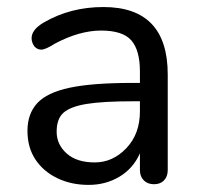

<svg xmlns="http://www.w3.org/2000/svg" viewBox="-20 -519 570 546"><path d="M377.9 -202.1V-231H359.9Q272 -231 226.1 -223.4Q180.2 -215.8 160.6 -198.5Q141.1 -181.2 141.1 -144.5Q141.1 -107.9 169.7 -82.5Q198.2 -57.1 249.5 -57.1Q300.8 -57.1 339.4 -97.7Q377.9 -138.2 377.9 -202.1ZM457 -307.1V-35.2Q457 -17.1 446.5 -6.1Q436 4.9 418 4.9Q399.9 4.9 388.9 -6.1Q377.9 -17.1 377.9 -35.2V-83Q358.9 -40 319.8 -16.6Q280.8 6.8 231.9 6.8Q183.1 6.8 143.6 -12Q104 -30.8 81.1 -64.9Q58.1 -99.1 58.1 -147.2Q58.1 -195.3 85.9 -225.6Q113.8 -255.9 178 -269.5Q242.2 -283.2 356 -283.2H377.9V-315.9Q377.9 -376 353.5 -404.1Q329.1 -432.1 267.6 -432.1Q206.1 -432.1 136.2 -395Q109.4 -377.9 97.7 -377.9Q85.9 -377.9 78.1 -386.7Q70.3 -396.5 69.8 -410.2Q69.8 -435.1 105.5 -455.6Q180.7 -499 273.9 -499Q457 -499 457 -307.1Z"/></svg>

Font: Nunito-Regular
Style: Regular
Weight: 400
Designer: Vernon Adams
Foundry: newtypography
Version: Version 3.000